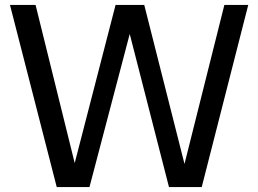

<svg xmlns="http://www.w3.org/2000/svg" viewBox="-20 -760 1050 780"><path d="M210.5 0 20.5 -740H124.5L283.5 -97.5L449.5 -740H566L729.5 -94L891.5 -740H988.5L799.5 0H666.5L507 -622L343.5 0Z"/></svg>

Font: Encode Sans SemiCondensed SemiCondensed Medium
Style: Regular
Weight: 500
Width: 4
Designer: Multiple Designers
Foundry: Impallari Type
Version: Version 3.000; ttfautohint (v1.8.3) -l 8 -r 50 -G 200 -x 14 